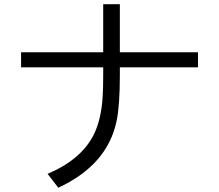

<svg xmlns="http://www.w3.org/2000/svg" viewBox="-20 -838 1040 912"><path d="M470.2 -817.9H549.3V-589.8H920.4V-518.1H549.3V-481.9Q549.3 -338.9 534.2 -265.1Q491.2 -54.7 256.8 53.7L206.1 -12.2Q365.7 -80.1 424.8 -197.3Q460.4 -268.6 467.3 -374Q470.2 -417 470.2 -481V-518.1H80.1V-589.8H470.2Z"/></svg>

Font: BIZ UDGothic
Style: Regular
Weight: 400
Monospace: yes
Designer: TypeBank Co., Ltd.
Foundry: Morisawa Inc.
Version: Version 1.05